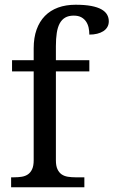

<svg xmlns="http://www.w3.org/2000/svg" viewBox="-20 -790 479 810"><path d="M335.9 -42V0H26.9V-42H40Q57.1 -42 72 -44.4Q86.9 -46.9 97.9 -54.4Q108.9 -62 115.5 -76.2Q122.1 -90.3 122.1 -113.8V-488.8H30.8V-536.1H122.1V-585.9Q122.1 -630.9 134.3 -665Q146.5 -699.2 169.4 -722.7Q192.4 -746.1 225.1 -758.1Q257.8 -770 298.8 -770Q337.9 -770 364.7 -764.9Q391.6 -759.8 408 -750.5Q424.3 -741.2 431.6 -728.5Q439 -715.8 439 -700.2Q439 -686.5 432.9 -676Q426.8 -665.5 415.8 -658.4Q404.8 -651.4 389.9 -647.7Q375 -644 356.9 -644Q356.9 -659.2 353.8 -673.6Q350.6 -688 343 -699.2Q335.4 -710.4 322.8 -717.3Q310.1 -724.1 291 -724.1Q269.5 -724.1 255.1 -715.8Q240.7 -707.5 231.9 -691.2Q223.1 -674.8 219.5 -650.9Q215.8 -627 215.8 -595.2V-536.1H356.9V-488.8H215.8V-113.8Q215.8 -90.3 222.4 -76.2Q229 -62 240 -54.4Q251 -46.9 266.1 -44.4Q281.2 -42 297.9 -42Z"/></svg>

Font: Droid-TTFautohint Serif
Style: Regular
Weight: 400
Foundry: Ascender Corporation
Version: Version 1.00; ttfautohint (v1.00rc1.4-1a1c-dirty) -l 8 -r 50